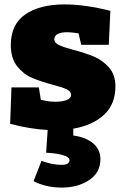

<svg xmlns="http://www.w3.org/2000/svg" viewBox="-20 -575 559 870"><path d="M312 8V39Q370 47 402.5 75Q435 103 435 146Q435 207 384 241Q333 275 259 275Q189 275 132 246L168 154Q218 172 258 172Q295 172 295 151Q295 136 264 127.5Q233 119 189 117L196 14Q117 10 26 -14L32 -179H156L165 -123Q198 -114 231 -114Q261 -114 281.5 -121.5Q302 -129 302 -144Q302 -161 282 -170.5Q262 -180 219 -191Q163 -206 124.5 -222.5Q86 -239 57.5 -275Q29 -311 29 -371Q29 -465 95 -510Q161 -555 273 -555Q364 -555 480 -526L473 -372H348L336 -424Q303 -429 284 -429Q257 -429 241.5 -421Q226 -413 226 -397Q226 -381 247 -371Q268 -361 313 -349Q370 -334 408 -317.5Q446 -301 474.5 -268.5Q503 -236 503 -183Q503 -103 451.5 -55Q400 -7 312 8Z"/></svg>

Font: Bitter Pro Black
Style: Regular
Weight: 900
Designer: Sol Matas, and Bitter project Authors
Foundry: Sol Matas
Version: Version 1.010